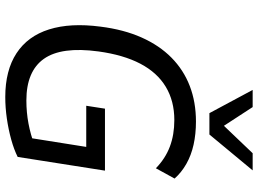

<svg xmlns="http://www.w3.org/2000/svg" viewBox="-145 -824 978 728"><g transform="rotate(90 344.0 -460.0)"><path d="M348 9Q247 9 182 -33.5Q117 -76 91.5 -157Q66 -238 81 -352Q92 -440 122 -507.5Q152 -575 198.5 -621Q245 -667 306 -690.5Q367 -714 441 -714Q488 -714 528.5 -705Q569 -696 601.5 -677.5Q634 -659 657 -633L618 -562Q581 -598 536 -615Q491 -632 435 -632Q363 -632 309 -599.5Q255 -567 221.5 -503Q188 -439 175 -344Q156 -204 203 -137.5Q250 -71 361 -71Q406 -71 448.5 -79Q491 -87 530 -102L499 -59L537 -298H381L392 -369H627L575 -38Q547 -24 509 -13.5Q471 -3 429.5 3Q388 9 348 9ZM409 -765 321 -929H386L457 -820L561 -929H626L490 -765Z"/></g></svg>

Font: Nunito Sans 10pt SemiCondensed Medium
Style: Italic
Weight: 500
Width: 4
Italic angle: -9°
Designer: Vernon Adams
Foundry: Vernon Adams
Version: Version 3.101;gftools[0.9.27]